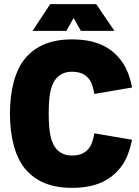

<svg xmlns="http://www.w3.org/2000/svg" viewBox="-20 -898 669 926"><path d="M137 -749H300L335 -811L370 -749H532L444 -878H222ZM327 8C439 8 515 -26 568 -99C590 -129 606 -172 617 -224L435 -255C432 -235 423 -205 416 -193C397 -162 369 -148 327 -148C290 -148 263 -162 244 -190C225 -220 215 -262 215 -350C215 -432 223 -478 244 -510C263 -538 290 -552 327 -552C369 -552 397 -538 416 -507C423 -496 431 -469 435 -445L617 -476C608 -525 590 -571 568 -601C515 -674 439 -708 327 -708C227 -708 153 -678 101 -616C54 -559 28 -466 28 -350C28 -234 54 -141 101 -84C153 -22 227 8 327 8Z"/></svg>

Font: Arthouse Owned Black
Style: Regular
Weight: 900
Designer: Jeremy Tribby
Foundry: Tribby Type
Version: Version 1.000;PS 001.000;hotconv 1.0.88;makeotf.lib2.5.64775